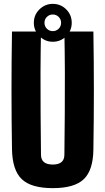

<svg xmlns="http://www.w3.org/2000/svg" viewBox="-20 -963 545 993"><path d="M253 10Q141 10 92.5 -36.5Q44 -83 42 -191Q37 -496 42 -800H192Q190 -700 189.5 -590.5Q189 -481 190 -372.5Q191 -264 192 -163Q192 -112 253 -112Q313 -112 313 -163Q314 -264 315 -372.5Q316 -481 315.5 -590.5Q315 -700 313 -800H463Q468 -496 463 -191Q462 -83 413.5 -36.5Q365 10 253 10ZM253 -747Q213 -747 184 -776Q155 -805 155 -845Q155 -886 184 -914.5Q213 -943 253 -943Q294 -943 322.5 -914.5Q351 -886 351 -845Q351 -805 322.5 -776Q294 -747 253 -747ZM210 -845Q210 -827 222.5 -814.5Q235 -802 253 -802Q271 -802 283.5 -814.5Q296 -827 296 -845Q296 -863 283.5 -875.5Q271 -888 253 -888Q235 -888 222.5 -875.5Q210 -863 210 -845Z"/></svg>

Font: Big Shoulders Display Black
Style: Regular
Weight: 900
Designer: Patric King
Foundry: XO Type Co
Version: Version 1.000; ttfautohint (v1.8.2)